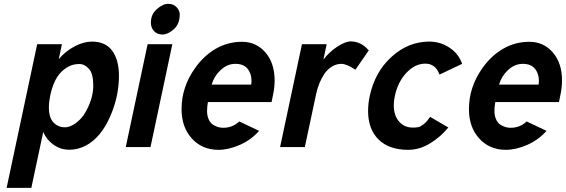

<svg xmlns="http://www.w3.org/2000/svg" viewBox="-20 -749 2883 978"><path d="M139.6 208H13.7L169.4 -523.9H295.4L279.3 -447.8Q313 -487.8 359.4 -512.5Q405.8 -537.1 448.2 -537.1Q518.1 -537.1 552 -490Q585.9 -442.9 585.9 -362.8Q585.9 -256.8 540.5 -154.3Q493.7 -48.3 418 -7.8Q377.4 13.7 333.3 13.7Q289.1 13.7 253.2 -11.5Q217.3 -36.6 200.2 -76.7ZM422.9 -191.4Q455.1 -253.9 455.1 -314Q455.1 -374 432.9 -398.4Q410.6 -422.9 385 -422.9Q359.4 -422.9 339.6 -414.8Q319.8 -406.7 299.8 -389.6Q254.4 -351.1 235.8 -262.2Q229 -230 229 -202.1Q229 -149.4 252.7 -125Q276.4 -100.6 310.1 -100.6Q346.7 -100.6 387.2 -140.1Q406.7 -159.2 422.9 -191.4Z M731.9 -523.9H857.9L746.6 0H620.6ZM748.5 -634.3Q748.5 -675.8 779.1 -702.6Q809.6 -729.5 836.7 -729.5Q863.8 -729.5 879.6 -712.2Q895.5 -694.8 895.5 -675.8Q895.5 -626.5 865.2 -599.9Q835 -573.2 807.9 -573.2Q780.8 -573.2 764.6 -590.6Q748.5 -607.9 748.5 -634.3Z M1058.1 -317.9H1259.8Q1261.2 -327.6 1261.2 -336.4Q1261.2 -374.5 1240.7 -399.2Q1220.2 -423.8 1179 -423.8Q1137.7 -423.8 1104 -392.3Q1070.3 -360.8 1058.1 -317.9ZM1116.7 -98.1Q1165 -98.1 1198.7 -130.4L1299.8 -82.5Q1259.8 -36.6 1202.1 -11.2Q1144.5 14.2 1092.8 14.2Q1009.8 14.2 957.3 -43.5Q904.8 -101.1 904.8 -193.4Q904.8 -305.7 973.6 -402.3Q1018.6 -465.8 1079.6 -501Q1140.6 -536.1 1212.9 -536.1Q1285.2 -536.1 1332 -481.9Q1378.9 -427.7 1378.9 -338.9Q1378.9 -302.7 1370.1 -262.2L1363.3 -229H1039.1Q1034.7 -205.6 1034.7 -183.1Q1034.7 -160.6 1042.7 -141.8Q1050.8 -123 1064.5 -114.3Q1088.9 -98.1 1116.7 -98.1Z M1790.5 -394Q1744.6 -423.8 1719 -423.8Q1693.4 -423.8 1670.4 -409.7Q1647.5 -395.5 1631.8 -372.1Q1602.5 -327.6 1590.3 -270L1532.7 0H1406.7L1518.1 -523.9H1644L1627.4 -445.3Q1656.7 -484.4 1698 -511.2Q1739.3 -538.1 1766.1 -538.1Q1819.3 -538.1 1858.4 -492.2Z M2218.8 -369.1Q2198.7 -424.8 2146.5 -424.8Q2094.2 -424.8 2050.3 -378.2Q2006.3 -331.5 1991.2 -259.8Q1985.8 -233.9 1985.8 -213.4Q1985.8 -161.1 2012.5 -130.1Q2039.1 -99.1 2083 -99.1Q2112.8 -99.1 2124.3 -106.9Q2135.7 -114.7 2138.9 -116.7Q2142.1 -118.7 2148.4 -125.5Q2154.8 -132.3 2156.2 -134Q2157.7 -135.7 2163.8 -144.3Q2169.9 -152.8 2170.9 -153.8L2263.7 -99.6Q2224.6 -51.8 2170.9 -18.8Q2117.2 14.2 2059.1 14.2Q1961.9 14.2 1908.4 -38.3Q1855 -90.8 1855 -183.1Q1855 -221.7 1863.3 -259.8Q1889.6 -382.8 1974.9 -460Q2060.1 -537.1 2166.5 -537.1Q2223.1 -537.1 2269.8 -506.1Q2316.4 -475.1 2334 -423.8Z M2522 -317.9H2723.6Q2725.1 -327.6 2725.1 -336.4Q2725.1 -374.5 2704.6 -399.2Q2684.1 -423.8 2642.8 -423.8Q2601.6 -423.8 2567.9 -392.3Q2534.2 -360.8 2522 -317.9ZM2580.6 -98.1Q2628.9 -98.1 2662.6 -130.4L2763.7 -82.5Q2723.6 -36.6 2666 -11.2Q2608.4 14.2 2556.6 14.2Q2473.6 14.2 2421.1 -43.5Q2368.7 -101.1 2368.7 -193.4Q2368.7 -305.7 2437.5 -402.3Q2482.4 -465.8 2543.5 -501Q2604.5 -536.1 2676.8 -536.1Q2749 -536.1 2795.9 -481.9Q2842.8 -427.7 2842.8 -338.9Q2842.8 -302.7 2834 -262.2L2827.1 -229H2502.9Q2498.5 -205.6 2498.5 -183.1Q2498.5 -160.6 2506.6 -141.8Q2514.6 -123 2528.3 -114.3Q2552.7 -98.1 2580.6 -98.1Z"/></svg>

Font: Tuffy
Style: BoldItalic
Weight: 700
Italic angle: -12°
Designer: Thatcher Ulrich, Karoly Barta, Michael Everson
Version: Version 001.271